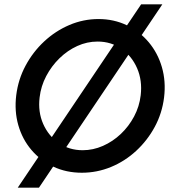

<svg xmlns="http://www.w3.org/2000/svg" viewBox="-20 -793 805 887"><path d="M738 -343Q729 -270 695 -207Q661 -144 609 -96Q557 -48 492.5 -21.5Q428 5 358 5Q286 5 226.5 -23Q167 -51 125 -100.5Q83 -150 64.5 -215Q46 -280 55 -353Q64 -426 98 -489.5Q132 -553 184 -601.5Q236 -650 300.5 -677.5Q365 -705 435 -705Q506 -705 565.5 -676.5Q625 -648 667 -598Q709 -548 728 -482.5Q747 -417 738 -343ZM630 -353Q638 -421 613.5 -477.5Q589 -534 541 -567.5Q493 -601 431 -601Q382 -601 337 -580.5Q292 -560 255 -524Q218 -488 193.5 -441.5Q169 -395 163 -343Q155 -276 179.5 -220.5Q204 -165 252 -132Q300 -99 362 -99Q410 -99 455.5 -119Q501 -139 538 -174Q575 -209 599.5 -255Q624 -301 630 -353ZM730 -773 160 74H62L632 -773Z"/></svg>

Font: Kulim Park SemiBold
Style: Italic
Weight: 600
Italic angle: -8°
Designer: Noponies / Dale Sattler
Foundry: Noponies
Version: Version 1.000; ttfautohint (v1.8.3)